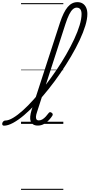

<svg xmlns="http://www.w3.org/2000/svg" viewBox="-196 -1154 834 1789"><path d="M-159 17Q-170 17 -173.5 9.5Q-177 2 -174.5 -7Q-172 -16 -164.5 -23.5Q-157 -31 -146 -31Q-116 -31 -74 -56Q-32 -81 17 -125Q66 -169 118.5 -228Q171 -287 224.5 -356Q278 -425 328 -498.5Q378 -572 420.5 -646Q463 -720 495.5 -789.5Q528 -859 546 -919Q564 -979 564 -1024Q564 -1035 572 -1041Q580 -1047 591 -1047Q602 -1047 610 -1041Q618 -1035 618 -1024Q618 -977 599 -914.5Q580 -852 546 -779.5Q512 -707 466.5 -629.5Q421 -552 368 -474.5Q315 -397 257.5 -325Q200 -253 142 -190.5Q84 -128 29 -81.5Q-26 -35 -74 -9Q-122 17 -159 17ZM157 16Q130 16 113.5 5.5Q97 -5 90 -23.5Q83 -42 85.5 -68.5Q88 -95 98 -128L363 -943Q396 -1043 434.5 -1088.5Q473 -1134 525 -1134Q555 -1134 575.5 -1120.5Q596 -1107 607 -1082.5Q618 -1058 618 -1024Q618 -1011 610 -1005Q602 -999 591 -999Q580 -999 572 -1005Q564 -1011 564 -1024Q564 -1043 559 -1056Q554 -1069 544 -1076Q534 -1083 519 -1083Q500 -1083 482.5 -1067.5Q465 -1052 448 -1018Q431 -984 413 -928L149 -110Q140 -84 139 -67Q138 -50 144.5 -41Q151 -32 165 -32Q183 -32 199.5 -42Q216 -52 230.5 -68Q245 -84 256 -99Q261 -106 267.5 -108.5Q274 -111 283 -105Q294 -98 295 -91Q296 -84 292 -76Q280 -57 260.5 -35.5Q241 -14 214.5 1Q188 16 157 16ZM0 605H394V615H0ZM0 -20H394V0H0ZM0 -505H394V-500H0ZM0 -1125H394V-1115H0Z"/></svg>

Font: Playwrite CU Guides
Style: Regular
Weight: 400
Designer: Veronika Burian, José Scaglione
Foundry: TypeTogether
Version: Version 1.003